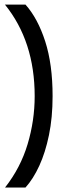

<svg xmlns="http://www.w3.org/2000/svg" viewBox="-20 -765 276 836"><path d="M91 51.5H2Q69.5 -34.5 100.2 -137.2Q131 -240 131 -346.5Q131 -585 1.5 -745H91Q144.5 -685 176.8 -585Q209 -485 209 -346.5Q209 -253 193.2 -176.8Q177.5 -100.5 151 -43Q124.5 14.5 91 51.5Z"/></svg>

Font: Acari Sans Neue SemiBold
Style: Regular
Weight: 600
Designer: Alfredo Marco Pradil (font), Cristiano Sobral (main changes)
Foundry: Hanken Design Co. (font), Cristiano Sobral (main changes)
Version: Version 2.459;March 19, 2022;FontCreator 14.0.0.2808 64-bit;